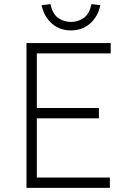

<svg xmlns="http://www.w3.org/2000/svg" viewBox="-20 -908 625 928"><path d="M108 0V-700H515V-650H158V-386H458V-336H158V-50H511V0ZM323 -761Q269 -761 231 -794Q193 -827 181 -883L224 -888Q234 -840 261.5 -821Q289 -802 323 -802Q357 -802 384.5 -821Q412 -840 422 -888L465 -883Q453 -827 415 -794Q377 -761 323 -761Z"/></svg>

Font: Lexend Deca ExtraLight
Style: Regular
Weight: 200
Designer: Bonnie Shaver-Troup, Thomas Jockin
Foundry: Lexend
Version: Version 1.008; ttfautohint (v1.8.4.7-5d5b)